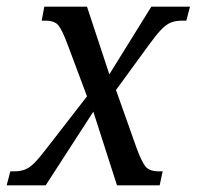

<svg xmlns="http://www.w3.org/2000/svg" viewBox="-58 -556 590 576"><path d="M-38 0 -27 -42H-15Q2 -42 16 -47Q30 -52 45 -67Q60 -82 82 -111L203 -267L145 -422Q129 -465 117.5 -479.5Q106 -494 79 -494H67L75 -536H203L270 -333L396 -536H512L501 -494H487Q469 -494 455 -488.5Q441 -483 426 -467.5Q411 -452 390 -423L290 -286L351 -114Q367 -70 379 -56Q391 -42 418 -42H430L421 0H293L222 -221L79 0Z"/></svg>

Font: Noto Serif SemiCondensed
Style: Italic
Weight: 400
Width: 4
Italic angle: -12°
Designer: Monotype Design Team
Foundry: Monotype Imaging Inc.
Version: Version 2.013